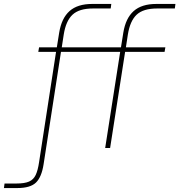

<svg xmlns="http://www.w3.org/2000/svg" viewBox="-137 -750 909 973"><path d="M-117 203 -114 180H-54Q-12 180 10.5 170Q33 160 44 136.5Q55 113 61 72L147 -487H57L61 -510H151L163 -585Q175 -658 215.5 -694Q256 -730 330 -730H427L424 -707H334Q264 -707 230.5 -675.5Q197 -644 186 -575L176 -510H476L488 -585Q500 -658 540.5 -694Q581 -730 655 -730H752L749 -707H659Q589 -707 555.5 -675.5Q522 -644 511 -575L501 -510H701L697 -487H497L421 0H396L472 -487H172L84 82Q74 147 45.5 175Q17 203 -50 203Z"/></svg>

Font: MuseoModerno Thin
Style: Italic
Weight: 100
Italic angle: -9°
Designer: Pablo Cosgaya, Héctor Gatti, Marcela Romero, and the Authors of The MuseoModerno Project.
Foundry: Omnibus-Type Team
Version: Version 1.003